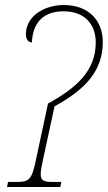

<svg xmlns="http://www.w3.org/2000/svg" viewBox="-20 -744 429 764"><path d="M8 0H220L224 -20H188C155 -20 142 -25 142 -51C142 -64 145 -82 151 -108L197 -321C322 -389 389 -464 389 -577C389 -662 333 -724 234 -724C156 -724 83 -680 83 -607C83 -588 93 -575 107 -575C110 -656 155 -699 233 -699C320 -699 361 -644 361 -575C361 -461 282 -393 171 -332L123 -108C107 -32 98 -20 48 -20H12Z"/></svg>

Font: Noto Serif SemiCondensed Thin
Style: Italic
Weight: 100
Width: 4
Italic angle: -12°
Designer: Monotype Design Team
Foundry: Monotype Imaging Inc.
Version: Version 2.013